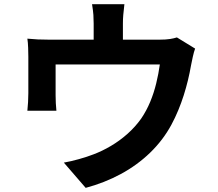

<svg xmlns="http://www.w3.org/2000/svg" viewBox="-20 -837 1040 914"><path d="M572.2 -817Q568.6 -785 566.8 -765.7Q565.1 -746.4 565.1 -724.7Q565.1 -711.5 565.1 -684.6Q565.1 -657.7 565.1 -628.8Q565.1 -599.9 565.1 -580.6H425.9Q425.9 -602.5 425.9 -631.4Q425.9 -660.3 425.9 -685.9Q425.9 -711.5 425.9 -724.7Q425.9 -746.4 424.6 -765.7Q423.3 -785 418.2 -817ZM908.8 -605.7Q902.9 -589.7 897.6 -565.5Q892.2 -541.2 889.5 -526.4Q883.3 -490.7 874.6 -454.7Q865.8 -418.6 854.5 -383Q843.1 -347.4 828.6 -312.2Q814.1 -277.1 795.8 -243Q756.1 -169.6 694.5 -110Q632.8 -50.4 555 -8.5Q477.2 33.5 387.9 57.3L283.9 -62.9Q317.8 -68.8 356.1 -79.6Q394.5 -90.3 425.3 -102.3Q466.6 -117.8 508.2 -142.4Q549.9 -167 587 -200Q624.1 -233 652.4 -272.9Q677.5 -310 695.1 -352.4Q712.7 -394.9 723.7 -440.4Q734.8 -485.9 740.9 -530.1H244.7Q244.7 -516.7 244.7 -497.2Q244.7 -477.6 244.7 -455.5Q244.7 -433.4 244.7 -414.5Q244.7 -395.6 244.7 -383.8Q244.7 -366.8 245.7 -345.9Q246.7 -325 248.5 -309.9H110.3Q112.3 -328.9 113.6 -351.3Q114.9 -373.8 114.9 -393.7Q114.9 -405.7 114.9 -428.9Q114.9 -452.2 114.9 -478.7Q114.9 -505.3 114.9 -529Q114.9 -552.7 114.9 -567Q114.9 -583.6 114 -609.2Q113.1 -634.9 110.3 -653Q136.1 -650.4 159.9 -649.3Q183.8 -648.2 212.5 -648.2H739.2Q770.5 -648.2 789.8 -651.4Q809.1 -654.5 822.1 -658.9Z"/></svg>

Font: Noto Sans JP
Style: Regular
Weight: 100
Designer: Ryoko NISHIZUKA 西塚涼子 (kana, bopomofo & ideographs); Paul D. Hunt (Latin, Greek & Cyrillic); Sandoll Communications 산돌커뮤니
Foundry: Adobe
Version: Version 2.004;hotconv 1.0.118;makeotfexe 2.5.65603